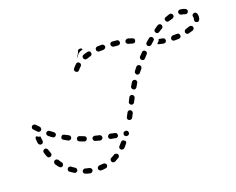

<svg xmlns="http://www.w3.org/2000/svg" viewBox="-91 -758 1110 903"><g transform="rotate(-15 464.0 -306.5)"><path d="M291 -12Q288 -11 287 -9Q285 -7 285 -5Q284 -2 284 0Q285 5 289 8Q293 12 298 11Q309 10 320 7Q323 7 325 5Q327 4 328 2Q329 0 330 -3Q330 -5 330 -8Q328 -13 324 -15Q320 -18 315 -17Q305 -15 295 -14Q293 -13 291 -12ZM222 -17Q220 -17 218 -15Q216 -14 214 -12Q213 -10 212 -7Q211 -2 214 2Q217 6 222 7Q233 10 244 11Q249 12 253 8Q257 5 258 0Q258 -3 258 -5Q257 -7 255 -9Q254 -11 252 -12Q249 -14 247 -14Q237 -15 227 -17Q225 -18 222 -17ZM155 -44Q150 -43 148 -39Q145 -35 146 -29Q147 -24 151 -22Q161 -16 171 -11Q176 -8 180 -10Q185 -11 188 -16Q189 -18 189 -21Q189 -23 188 -26Q188 -28 186 -30Q184 -32 182 -33Q173 -37 165 -43Q161 -45 155 -44ZM353 -27Q352 -22 354 -17Q355 -15 357 -13Q359 -12 362 -11Q364 -11 367 -11Q369 -11 371 -12Q381 -18 390 -25Q392 -26 393 -28Q395 -31 395 -33Q395 -36 395 -38Q394 -40 393 -42Q390 -46 384 -47Q379 -48 375 -45Q367 -39 359 -34Q354 -32 353 -27ZM107 -93Q102 -94 98 -91Q93 -88 93 -82Q92 -77 95 -73Q102 -64 110 -56Q113 -53 119 -52Q124 -52 128 -56Q131 -59 131 -64Q132 -70 128 -73Q121 -81 115 -89Q112 -93 107 -93ZM407 -69Q407 -64 411 -61Q415 -57 421 -58Q426 -58 429 -62Q436 -70 442 -80Q445 -83 445 -87Q445 -91 443 -94Q442 -94 441 -95Q436 -97 433 -99Q432 -100 432 -99Q431 -99 430 -99Q428 -99 426 -98Q424 -96 422 -94Q416 -86 410 -78Q406 -74 407 -69ZM74 -155Q70 -157 65 -155Q60 -153 58 -148Q56 -144 58 -139Q62 -128 67 -119Q69 -114 74 -112Q79 -111 84 -113Q86 -114 88 -116Q89 -118 90 -120Q91 -123 91 -125Q90 -128 89 -130Q85 -139 81 -148Q79 -153 74 -155ZM465 -117Q469 -121 469 -126Q469 -128 468 -131Q467 -133 466 -135Q464 -137 462 -138Q460 -139 457 -139H456Q451 -139 447 -136Q443 -132 443 -127Q443 -125 443 -122Q444 -120 446 -118Q448 -116 450 -115Q452 -114 455 -114H456Q461 -114 465 -117ZM407 -118Q410 -119 411 -120Q413 -122 415 -124Q416 -126 416 -129Q416 -134 413 -138Q410 -142 405 -142L383 -145Q378 -145 374 -142Q370 -138 369 -133Q369 -128 372 -124Q375 -120 381 -120L402 -118Q405 -117 407 -118ZM338 -129Q342 -132 343 -137Q343 -139 342 -142Q342 -144 340 -146Q339 -148 337 -149Q335 -151 332 -151Q321 -153 311 -154Q309 -155 306 -154Q304 -154 302 -152Q300 -151 298 -149Q297 -147 296 -144Q296 -142 297 -140Q297 -137 298 -135Q300 -133 302 -132Q304 -130 307 -130Q317 -128 328 -126Q334 -125 338 -129ZM260 -141Q262 -141 264 -142Q267 -144 268 -146Q270 -148 270 -150Q272 -155 269 -160Q266 -164 261 -165Q251 -168 241 -171Q236 -173 231 -170Q227 -168 225 -163Q224 -158 226 -153Q229 -149 234 -147Q244 -144 255 -141Q257 -140 260 -141ZM193 -165Q198 -167 200 -171Q202 -176 200 -181Q198 -186 193 -188Q183 -192 173 -196Q169 -198 164 -197Q159 -195 157 -190Q155 -186 156 -181Q158 -176 163 -174Q173 -169 183 -165Q188 -163 193 -165ZM63 -216Q62 -217 62 -217Q57 -217 52 -219Q47 -221 43 -223Q40 -221 39 -218Q38 -215 38 -211Q40 -200 42 -190Q43 -185 48 -182Q52 -179 57 -180Q60 -181 62 -182Q64 -183 65 -186Q66 -188 67 -190Q67 -193 67 -195Q64 -205 63 -215Q63 -216 63 -216ZM478 -191Q480 -186 485 -184Q490 -182 495 -184Q500 -186 502 -191L510 -210Q511 -213 511 -215Q511 -218 510 -220Q509 -222 507 -224Q505 -226 503 -227Q498 -229 494 -227Q489 -225 487 -220L479 -201Q476 -196 478 -191ZM121 -197Q123 -197 125 -197Q128 -198 130 -199Q132 -201 133 -203Q136 -207 135 -212Q133 -217 129 -220Q120 -226 111 -231Q107 -234 102 -233Q97 -232 94 -228Q91 -224 92 -219Q93 -214 97 -211Q106 -204 116 -199Q118 -197 121 -197ZM59 -240Q61 -240 64 -240Q66 -240 68 -241Q71 -242 72 -244Q76 -248 75 -253Q75 -259 71 -262Q63 -269 55 -276Q51 -279 46 -279Q41 -279 37 -275Q35 -273 35 -271Q34 -269 34 -266Q34 -264 35 -261Q36 -259 38 -258Q46 -250 55 -243Q57 -241 59 -240ZM505 -263Q505 -260 506 -258Q507 -256 509 -254Q511 -252 513 -251Q518 -249 522 -251Q527 -253 529 -258L537 -277Q539 -282 537 -287Q535 -292 530 -294Q526 -296 521 -294Q516 -292 514 -287L506 -267Q505 -265 505 -263ZM535 -325Q537 -320 541 -318Q543 -317 546 -316Q548 -316 551 -317Q553 -318 555 -319Q557 -321 558 -323Q562 -333 567 -342Q570 -346 568 -351Q567 -356 562 -359Q560 -360 558 -360Q555 -360 553 -360Q550 -359 548 -357Q546 -356 545 -354Q540 -344 535 -334Q533 -330 535 -325ZM569 -394Q569 -392 570 -389Q570 -387 572 -385Q573 -383 575 -381Q580 -379 585 -380Q590 -381 592 -386Q598 -394 604 -403Q605 -405 605 -408Q606 -410 605 -412Q605 -415 603 -417Q602 -419 600 -420Q596 -423 591 -422Q585 -421 583 -417Q577 -408 571 -399Q570 -397 569 -394ZM610 -450Q611 -445 615 -442Q617 -440 619 -440Q622 -439 624 -439Q627 -440 629 -441Q631 -442 632 -444Q639 -453 645 -461Q648 -465 648 -470Q647 -475 643 -478Q641 -480 639 -481Q636 -481 634 -481Q632 -481 629 -479Q627 -478 626 -476Q619 -468 612 -459Q609 -455 610 -450ZM334 -496Q334 -501 330 -504Q328 -506 326 -507Q324 -508 321 -508Q319 -508 317 -507Q314 -506 313 -504Q304 -495 298 -485Q295 -481 296 -476Q297 -471 302 -468Q306 -465 311 -466Q316 -467 319 -472Q324 -480 331 -487Q334 -490 334 -496ZM746 -510Q749 -506 749 -501Q749 -498 748 -496Q746 -494 745 -492Q743 -491 740 -490Q738 -489 736 -489Q724 -490 713 -492Q711 -492 709 -493Q707 -494 706 -496Q707 -497 708 -498Q713 -502 716 -509Q717 -512 718 -516Q727 -515 737 -514Q742 -514 746 -510ZM819 -497Q822 -501 821 -507Q820 -512 816 -515Q812 -518 807 -517Q797 -516 786 -515Q784 -515 782 -513Q780 -512 778 -510Q776 -509 776 -506Q775 -504 775 -501Q775 -496 779 -493Q783 -489 789 -490Q800 -491 810 -492Q815 -493 819 -497ZM657 -512Q656 -509 656 -507Q656 -504 657 -502Q658 -500 660 -498Q664 -495 669 -495Q674 -495 678 -499Q685 -506 692 -514Q696 -517 696 -522Q696 -528 692 -531Q689 -535 683 -535Q678 -535 675 -531Q667 -524 660 -516Q658 -514 657 -512ZM890 -521Q891 -525 889 -530Q887 -535 882 -536Q877 -538 872 -536Q864 -532 854 -528Q849 -527 847 -522Q845 -517 846 -512Q847 -510 849 -508Q851 -506 853 -505Q855 -504 857 -504Q860 -504 862 -505Q874 -509 883 -513Q888 -516 890 -521ZM391 -523Q393 -525 394 -527Q395 -529 395 -532Q395 -534 394 -537Q393 -542 388 -544Q383 -546 379 -544Q368 -541 358 -536Q353 -534 351 -529Q350 -524 352 -519Q354 -515 359 -513Q364 -511 368 -513Q377 -517 387 -521Q389 -522 391 -523ZM604 -528Q608 -531 609 -536Q611 -541 608 -546Q605 -550 600 -551Q589 -554 579 -556Q573 -556 569 -553Q565 -550 564 -545Q563 -540 566 -536Q569 -532 574 -531Q585 -529 594 -527Q599 -526 604 -528ZM327 -533Q327 -535 328 -537Q332 -545 334 -550Q335 -553 336 -555Q336 -555 336 -556Q336 -556 336 -556Q336 -558 337 -561Q338 -563 340 -565Q341 -566 344 -567Q346 -568 348 -568Q352 -569 355 -567Q358 -565 360 -561Q354 -559 348 -556Q342 -553 337 -548Q333 -543 330 -536Q329 -533 328 -530Q328 -530 327 -530Q326 -532 327 -533ZM459 -536Q461 -537 463 -539Q465 -541 465 -543Q466 -545 466 -548Q465 -553 461 -556Q457 -560 452 -559Q441 -558 431 -557Q425 -556 422 -552Q419 -548 420 -542Q421 -537 425 -534Q429 -531 434 -532Q444 -533 455 -534Q457 -535 459 -536ZM534 -539Q538 -543 538 -548Q538 -553 535 -557Q531 -561 526 -561Q516 -561 505 -561Q499 -561 496 -558Q492 -554 492 -549Q492 -544 496 -540Q499 -536 504 -536Q515 -536 525 -536Q530 -536 534 -539ZM709 -558Q708 -553 712 -549Q715 -545 720 -544Q725 -544 729 -547Q737 -554 745 -559Q747 -561 749 -563Q750 -565 750 -568Q751 -570 750 -573Q750 -575 748 -577Q747 -579 745 -580Q743 -582 740 -582Q738 -582 735 -582Q733 -581 731 -580Q722 -574 714 -566Q709 -563 709 -558ZM924 -585Q922 -589 917 -591Q912 -593 907 -590Q903 -588 901 -583Q899 -578 902 -574Q903 -570 903 -568Q903 -565 902 -562Q901 -558 903 -553Q905 -548 910 -547Q915 -545 920 -547Q924 -550 926 -555Q928 -561 928 -568Q928 -576 924 -585ZM770 -600Q768 -595 771 -591Q773 -586 778 -584Q783 -583 787 -585Q797 -589 806 -592Q810 -594 813 -599Q815 -603 813 -608Q812 -613 807 -615Q802 -618 797 -616Q787 -612 777 -607Q772 -605 770 -600ZM843 -621Q839 -618 839 -613Q839 -608 842 -604Q846 -600 851 -599Q860 -599 869 -596Q874 -595 878 -597Q883 -600 884 -605Q886 -610 883 -614Q881 -619 876 -620Q865 -624 852 -624Q847 -625 843 -621Z"/></g></svg>

Font: FRB American Cursive Guidelines Dashed
Style: Italic
Weight: 400
Italic angle: -25°
Version: Version 2.0;Modular Font Editor K font №1